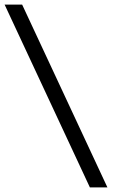

<svg xmlns="http://www.w3.org/2000/svg" viewBox="-68 -750 506 840"><path d="M-47.9 -730H28.8L401.9 69.8H325.2Z"/></svg>

Font: Human Sans
Style: Regular
Weight: 400
Designer: Tim Radville
Foundry: Continuum
Version: Version 1.000;FEAKit 1.0